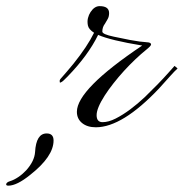

<svg xmlns="http://www.w3.org/2000/svg" viewBox="-229 -412 596 623"><path d="M241.2 -97.2 283.7 -139.6Q303.2 -159.7 317.4 -175.8L337.4 -198.2L347.2 -189.9Q337.9 -181.6 322.3 -164.1L287.1 -125Q168 1 82 1Q54.2 1 37.4 -12.7Q20.5 -26.4 20.5 -49.3Q20.5 -122.1 232.4 -264.2Q128.9 -281.2 89.4 -298.8Q57.1 -232.4 -9.8 -163.6Q-25.4 -147.5 -29.1 -146Q-32.7 -144.5 -33.7 -143.8Q-34.7 -143.1 -35.2 -146.5Q-35.6 -149.9 -35.2 -151.6Q-34.7 -153.3 -33.2 -155.3Q-10.3 -181.2 9.3 -205.1Q54.7 -261.7 76.2 -305.7Q58.6 -316.9 56.2 -329.6Q53.7 -342.3 56.4 -353.3Q59.1 -364.3 64.9 -373Q77.6 -392.1 94.2 -392.1Q125 -392.1 125 -369.6Q125 -358.4 120.6 -350.6L111.8 -335.4Q103 -324.2 103 -309.6Q103 -300.8 140.4 -293Q177.7 -285.2 193.4 -282.2Q227.5 -275.9 247.6 -274.9Q261.2 -274.4 261.2 -267.6Q261.2 -263.2 245.4 -250.5Q229.5 -237.8 210.4 -219.7Q191.4 -201.7 173.3 -181.9Q155.3 -162.1 139.2 -141.6Q123 -121.1 110.8 -102.1Q84.5 -61 84.5 -38.3Q84.5 -15.6 103.8 -15.6Q123 -15.6 146.2 -27.3Q169.4 -39.1 193.6 -57.1Q217.8 -75.2 241.2 -97.2ZM-77.6 21Q-55.2 21 -55.2 43.9Q-55.2 95.7 -130.9 155.3Q-174.3 190.4 -201.7 190.4Q-209 190.4 -209 186.5Q-209 179.7 -196.3 175.8Q-183.6 171.9 -169.7 162.6Q-155.8 153.3 -144 140.6Q-117.2 110.8 -115.2 81.5Q-111.8 21 -77.6 21Z"/></svg>

Font: Pinyon Script
Style: Regular
Weight: 400
Designer: Nicole Fally
Foundry: Nicole Fally
Version: Version 1.005